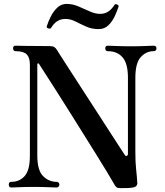

<svg xmlns="http://www.w3.org/2000/svg" viewBox="-20 -960 846 983"><path d="M626 3Q622 3 619 3Q616 3 613 3Q594 4 584 2Q574 0 566 -15Q554 -36 529 -77.5Q504 -119 470 -173.5Q436 -228 398.5 -288Q361 -348 324.5 -406Q288 -464 257 -512.5Q226 -561 205 -593.5Q184 -626 179 -634Q178 -636 174.5 -635.5Q171 -635 171 -630V-164Q171 -88 200.5 -58.5Q230 -29 270 -29Q275 -29 279.5 -25.5Q284 -22 284 -15Q284 -8 279.5 -4Q275 0 270 0Q260 0 229 -1.5Q198 -3 154 -3Q102 -3 75.5 -1.5Q49 0 38 0Q25 0 25 -15Q25 -29 38 -29Q80 -29 106.5 -59Q133 -89 133 -163V-629Q133 -665 117 -681.5Q101 -698 60 -698Q47 -698 47 -713Q47 -726 60 -726Q68 -726 113.5 -725Q159 -724 233 -724Q250 -724 258 -719Q266 -714 273 -702Q277 -695 297 -664Q317 -633 347 -586.5Q377 -540 412 -486Q447 -432 482 -378Q517 -324 546.5 -278Q576 -232 595.5 -202.5Q615 -173 618 -168Q624 -159 629.5 -162Q635 -165 635 -173V-562Q635 -635 607.5 -666.5Q580 -698 532 -698Q519 -698 519 -713Q519 -726 532 -726Q543 -726 575 -724.5Q607 -723 651 -723Q694 -723 725 -724.5Q756 -726 766 -726Q781 -726 781 -713Q781 -698 766 -698Q728 -698 700.5 -667.5Q673 -637 673 -562V-182Q673 -129 677 -92.5Q681 -56 683 -24Q684 -13 675.5 -5.5Q667 2 626 3ZM485 -811Q450 -811 421 -824Q392 -837 366.5 -850Q341 -863 316 -863Q291 -863 273 -851.5Q255 -840 240 -815Q236 -812 227.5 -814.5Q219 -817 219 -824Q227 -850 240.5 -876.5Q254 -903 274 -921.5Q294 -940 321 -940Q352 -940 382 -927Q412 -914 440 -901.5Q468 -889 493 -889Q515 -889 533 -900Q551 -911 567 -936Q570 -941 579.5 -937Q589 -933 587 -926Q580 -904 567.5 -877Q555 -850 535 -830.5Q515 -811 485 -811Z"/></svg>

Font: Zen Antique Soft
Style: Regular
Weight: 400
Designer: Yoshimichi Ohira
Foundry: Positype
Version: Version 1.001